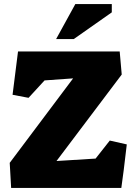

<svg xmlns="http://www.w3.org/2000/svg" viewBox="-20 -928 665 948"><path d="M28 -124 341 -541 200 -531 121 -445 42 -460 69 -674H571L581 -560L259 -133L452 -145L522 -234L606 -215Q589 -67 579 0H35ZM352 -908H532V-867L344 -735H257Z"/></svg>

Font: Suez One
Style: Regular
Weight: 400
Version: Version 1.000